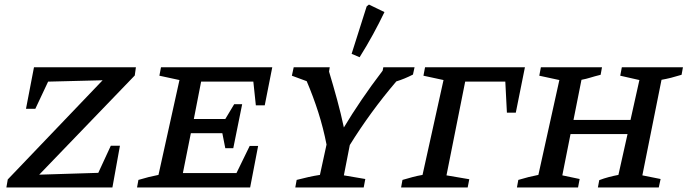

<svg xmlns="http://www.w3.org/2000/svg" viewBox="-20 -822 3015 842"><path d="M571 -491 152 -56 411 -64 466 -183H506L473 0H8L14 -35L430 -470L191 -464L135 -345H94L129 -527H576Z M581 0 587 -33Q610 -40 632 -45.5Q654 -51 675 -55L767 -471L679 -490L686 -527H1174L1141 -360H1102L1091 -464H862L830 -300H968L1007 -365H1042L1003 -172H968L955 -238H817L782 -63H1017L1075 -182H1112L1077 0Z M1275 0 1281 -33Q1308 -40 1332.5 -45.5Q1357 -51 1383 -55L1412 -188Q1398 -260 1376 -329Q1354 -398 1325 -466L1260 -490L1268 -527H1426L1423 -508Q1442 -445 1458.5 -384.5Q1475 -324 1488 -263Q1522 -320 1565.5 -384Q1609 -448 1658 -512L1661 -527H1798L1791 -495Q1754 -476 1718 -465Q1660 -397 1609 -327Q1558 -257 1514 -186L1488 -53L1582 -37L1575 0ZM1557 -571 1522 -586 1588 -794 1598 -802 1666 -769Q1643 -721 1616 -671.5Q1589 -622 1557 -571Z M2282 -527 2242 -328H2203L2196 -464H2020L1938 -53L2038 -36L2031 0H1739L1745 -33Q1769 -40 1789.5 -45.5Q1810 -51 1833 -55L1925 -471L1837 -490L1844 -527Z M2247 0 2253 -33Q2276 -40 2298 -45.5Q2320 -51 2341 -55L2433 -471L2345 -490L2352 -527H2620L2614 -494Q2586 -487 2568.5 -481.5Q2551 -476 2530 -472L2495 -296H2745L2784 -471L2700 -490L2707 -527H2975L2969 -494Q2943 -486 2923 -481Q2903 -476 2881 -472L2797 -53L2877 -37L2869 0H2602L2608 -32Q2629 -40 2650 -45.5Q2671 -51 2692 -55L2732 -234H2482L2446 -53L2522 -37L2515 0Z"/></svg>

Font: Piazzolla SC Medium
Style: Italic
Weight: 500
Italic angle: -11.3°
Designer: Juan Pablo del Peral
Foundry: Huerta Tipografica
Version: Version 1.330